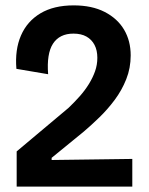

<svg xmlns="http://www.w3.org/2000/svg" viewBox="-20 -694 555 714"><path d="M42 0V-131L235 -293Q257 -314 276.5 -336Q296 -358 310.5 -381.5Q325 -405 333.5 -429Q342 -453 342 -479Q342 -507 331.5 -527Q321 -547 301.5 -558Q282 -569 253 -569Q227 -569 208 -559.5Q189 -550 177 -531.5Q165 -513 160.5 -484.5Q156 -456 159 -418L41 -438Q35 -509 58 -562Q81 -615 130.5 -644.5Q180 -674 254 -674Q322 -674 369.5 -649.5Q417 -625 441.5 -583.5Q466 -542 466 -488Q466 -441 449.5 -399.5Q433 -358 406.5 -322.5Q380 -287 349.5 -257.5Q319 -228 292 -205L172 -107V-99L472 -103V0Z"/></svg>

Font: Bricolage Grotesque SemiCondensed SemiBold
Style: Regular
Weight: 600
Width: 4
Designer: Mathieu Triay
Foundry: Atelier Triay
Version: Version 1.001;gftools[0.9.33.dev8+g029e19f]